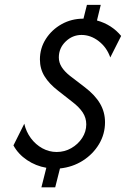

<svg xmlns="http://www.w3.org/2000/svg" viewBox="-20 -708 561 811"><path d="M154.9 83.3 175.7 0.7Q131.2 -6.9 94.1 -31.9Q56.9 -56.9 36.8 -93.8L82.6 -185.4Q90.3 -151.4 110.4 -124.3Q130.6 -97.2 159 -81.6Q187.5 -66 219.4 -66Q252.8 -66 281.2 -82.3Q309.7 -98.6 327.1 -125.3Q344.4 -152.1 344.4 -182.6Q344.4 -210.4 329.2 -233.3Q313.9 -256.2 285.4 -277.8L224.3 -325.7Q187.5 -354.2 168.1 -385.8Q148.6 -417.4 148.6 -456.9Q148.6 -504.2 173.6 -543.4Q198.6 -582.6 240.3 -605.9Q281.9 -629.2 332.6 -629.2L347.2 -687.5H405.6L389.6 -621.5Q452.1 -604.2 491.7 -556.2L445.8 -465.3Q431.2 -507.6 397.2 -534Q363.2 -560.4 324.3 -560.4Q286.1 -560.4 257.3 -532.6Q228.5 -504.9 228.5 -465.3Q228.5 -443.8 240.6 -424.7Q252.8 -405.6 275.7 -387.5L338.2 -339.6Q381.2 -306.9 402.4 -270.8Q423.6 -234.7 423.6 -191.7Q423.6 -141.7 398.3 -99.3Q372.9 -56.9 329.9 -29.5Q286.8 -2.1 233.3 3.5L213.2 83.3Z"/></svg>

Font: Afacad
Style: Italic
Weight: 400
Italic angle: -14°
Designer: Kristian Moeller
Foundry: Dicotype
Version: Version 1.000